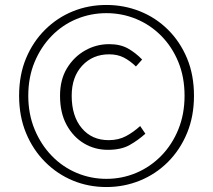

<svg xmlns="http://www.w3.org/2000/svg" viewBox="-20 -741 859 774"><path d="M409 13Q337 13 274 -13Q211 -39 162 -88Q113 -137 85 -204.5Q57 -272 57 -355Q57 -439 85 -506Q113 -573 162 -621.5Q211 -670 274 -695.5Q337 -721 409 -721Q480 -721 544 -695.5Q608 -670 657 -621.5Q706 -573 734 -506Q762 -439 762 -355Q762 -272 734 -204.5Q706 -137 657 -88Q608 -39 544 -13Q480 13 409 13ZM409 -20Q472 -20 529 -44Q586 -68 630 -113Q674 -158 699 -219.5Q724 -281 724 -355Q724 -430 699 -491Q674 -552 630 -596.5Q586 -641 529 -664.5Q472 -688 409 -688Q346 -688 289 -664.5Q232 -641 188.5 -596.5Q145 -552 119.5 -491Q94 -430 94 -355Q94 -281 119.5 -219.5Q145 -158 188.5 -113Q232 -68 289 -44Q346 -20 409 -20ZM415 -137Q362 -137 318.5 -163Q275 -189 248.5 -237.5Q222 -286 222 -355Q222 -420 250 -466Q278 -512 323 -537.5Q368 -563 420 -563Q465 -563 496 -545.5Q527 -528 553 -501L528 -473Q503 -497 478 -509.5Q453 -522 420 -522Q354 -522 311.5 -476.5Q269 -431 269 -355Q269 -273 309.5 -224.5Q350 -176 418 -176Q458 -176 488.5 -192.5Q519 -209 545 -233L566 -202Q536 -175 502 -156Q468 -137 415 -137Z"/></svg>

Font: Noto Sans SC Thin ExtraLight
Style: Regular
Weight: 250
Version: Version 2.004-H2;hotconv 1.0.118;makeotfexe 2.5.65603